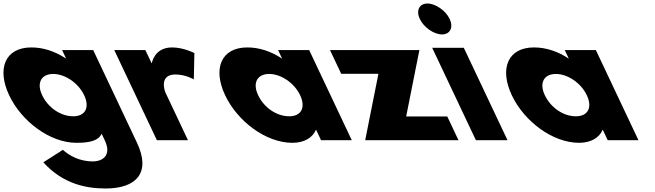

<svg xmlns="http://www.w3.org/2000/svg" viewBox="-150 -798 3726 1093"><path d="M96.6 126C209.7 251 344 275 451 275C626 275 710.9 186 629.6 14L380.5 -513H203.5L225.2 -467H222.2C161.8 -506 96.4 -528 28.4 -528C-121.6 -528 -168.9 -406 -98 -256C-27.1 -106 135.1 15 285.1 15C355.1 15 410.4 5 428.5 -37L446.5 1C489.5 92 427.2 121 378.2 121C301.2 121 241.7 86 208 55ZM90 -256C56.4 -327 85.8 -377 152.8 -377C218.8 -377 295.4 -327 329 -256C362.1 -186 335.7 -136 266.7 -136C194.7 -136 123.1 -186 90 -256Z M743 0H920L792.4 -270C786.2 -283 756.2 -374 848.2 -374C907.2 -374 953.4 -346 953.4 -346L956.5 -496C956.5 -496 895.4 -528 829.4 -528C728.4 -528 714.5 -439 714.5 -439H712.5L677.5 -513H500.5Z M1131.5 -256C1202.4 -106 1364.6 15 1514.6 15C1584.6 15 1629.9 -16 1648.1 -58H1650.1L1677.5 0H1852.5L1610 -513H1433L1456.1 -464C1394.8 -505 1326.9 -528 1257.9 -528C1107.9 -528 1060.6 -406 1131.5 -256ZM1319.5 -256C1285.9 -327 1315.3 -377 1382.3 -377C1448.3 -377 1524.9 -327 1558.5 -256C1591.6 -186 1565.2 -136 1496.2 -136C1424.2 -136 1352.6 -186 1319.5 -256Z M2237.5 -513H1728.5L1792.3 -378H2004.3L1929 0H2460L2396.2 -135H2162.2Z M2559 0H2739L2490.3 -526H2310.3ZM2239.8 -690C2262.5 -642 2320.4 -602 2366.4 -602C2412.4 -602 2432.5 -642 2409.8 -690C2387.1 -738 2329.2 -778 2283.2 -778C2237.2 -778 2217.1 -738 2239.8 -690Z M2763.5 -256C2834.4 -106 2996.6 15 3146.6 15C3216.6 15 3261.9 -16 3280.1 -58H3282.1L3309.5 0H3484.5L3242 -513H3065L3088.1 -464C3026.8 -505 2958.9 -528 2889.9 -528C2739.9 -528 2692.6 -406 2763.5 -256ZM2951.5 -256C2917.9 -327 2947.3 -377 3014.3 -377C3080.3 -377 3156.9 -327 3190.5 -256C3223.6 -186 3197.2 -136 3128.2 -136C3056.2 -136 2984.6 -186 2951.5 -256Z"/></svg>

Font: Hussar
Style: BdOpOblFive
Weight: 700
Foundry: Cannot Into Space Fonts
Version: Version 2.00